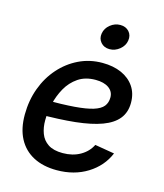

<svg xmlns="http://www.w3.org/2000/svg" viewBox="-114 -836 798 934"><g transform="rotate(15 285.5 -369.5)"><path d="M258.8 11.7Q190.4 11.7 141.1 -14.2Q91.8 -40 65.4 -89.8Q39.1 -139.6 39.6 -210.9Q40 -281.7 62.7 -343.3Q85.4 -404.8 126.5 -451.2Q167.5 -497.6 221.9 -523.9Q276.4 -550.3 340.3 -550.3Q395 -550.3 436.3 -532Q477.5 -513.7 500.7 -479.7Q523.9 -445.8 523.9 -398.4Q523.9 -350.6 498 -318.1Q472.2 -285.6 419.7 -266.1Q367.2 -246.6 287.4 -238Q207.5 -229.5 99.6 -229.5L112.8 -304.2Q203.6 -304.2 263.2 -308.8Q322.8 -313.5 357.2 -324.2Q391.6 -335 406 -353Q420.4 -371.1 420.4 -397.5Q420.4 -427.2 396 -444.6Q371.6 -461.9 329.6 -461.9Q277.8 -461.9 241.9 -437.5Q206.1 -413.1 184.3 -374.3Q162.6 -335.4 152.6 -292Q142.6 -248.5 142.6 -209.5Q142.1 -172.9 153.6 -142.3Q165 -111.8 192.1 -94Q219.2 -76.2 265.6 -76.2Q315.9 -76.2 353.5 -97.7Q391.1 -119.1 409.2 -155.8L507.8 -139.2Q479 -70.3 412.8 -29.3Q346.7 11.7 258.8 11.7ZM355 -623.5Q327.1 -623.5 310.8 -642.3Q294.4 -661.1 298.8 -687.5Q303.2 -714.4 325.9 -732.7Q348.6 -751 376.5 -751Q404.3 -751 420.7 -732.7Q437 -714.4 432.6 -687.5Q428.7 -661.1 405.8 -642.3Q382.8 -623.5 355 -623.5Z"/></g></svg>

Font: Inter 18pt Medium
Style: Italic
Weight: 500
Italic angle: -9.3988°
Designer: Rasmus Andersson
Foundry: rsms
Version: Version 4.001;git-66647c0bb